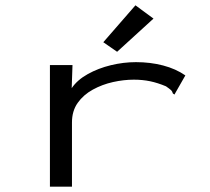

<svg xmlns="http://www.w3.org/2000/svg" viewBox="-20 -702 790 723"><path d="M168 -457H253L250 -370Q271 -401 310.5 -423Q350 -445 397.5 -456.5Q445 -468 492 -468Q546 -468 594 -455.5Q642 -443 678 -418L642 -355L637 -346L631 -350Q629 -358 623.5 -363Q618 -368 605 -377Q574 -390 545.5 -396Q517 -402 484 -402Q446 -402 405.5 -393Q365 -384 329.5 -364.5Q294 -345 272.5 -314.5Q251 -284 251 -241V1H168ZM421 -507 369 -543 490 -682 558 -632Z"/></svg>

Font: Inconsolata ExtraExpanded
Style: Regular
Weight: 400
Width: 8
Monospace: yes
Designer: Raph Levien, Cyreal, Brenton Simpson
Foundry: Raph Levien, Cyreal, Google
Version: Version 3.001; ttfautohint (v1.8.2.53-6de2)